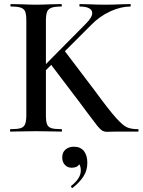

<svg xmlns="http://www.w3.org/2000/svg" viewBox="-20 -645 699 941"><path d="M657 0H544L505 1Q491 1 481 -5Q471 -11 458 -27Q445 -43 410 -90L369 -145L231 -327L205 -301V-81Q205 -50 210.5 -36Q216 -22 231.5 -17Q247 -12 281 -12Q284 -12 284 -6Q284 0 281 0Q248 0 230 -1L156 -2L85 -1Q66 0 32 0Q29 0 29 -6Q29 -12 32 -12Q66 -12 81.5 -17Q97 -22 103 -36.5Q109 -51 109 -81V-544Q109 -574 103.5 -588Q98 -602 82 -607.5Q66 -613 33 -613Q31 -613 31 -619Q31 -625 33 -625L85 -624Q129 -622 156 -622Q185 -622 231 -624L281 -625Q283 -625 283 -619Q283 -613 281 -613Q248 -613 232 -607Q216 -601 210.5 -586.5Q205 -572 205 -542V-331L401 -529Q432 -560 432 -581Q432 -596 416.5 -604.5Q401 -613 371 -613Q369 -613 369 -619Q369 -625 371 -625L416 -624Q460 -622 496 -622Q535 -622 575 -624L618 -625Q621 -625 621 -619Q621 -613 618 -613Q573 -613 521 -589.5Q469 -566 427 -523L298 -394L445 -200Q513 -107 547.5 -68.5Q582 -30 602.5 -21Q623 -12 657 -12Q659 -12 659 -6Q659 0 657 0ZM408 153Q408 190 389.5 219Q371 248 337 275L335 276Q331 276 329 272Q327 268 329 266Q376 229 376 191Q376 170 368 160Q359 177 331 177Q311 177 298 163Q285 149 285 127Q285 101 301.5 87.5Q318 74 342 74Q374 74 391 95Q408 116 408 153Z"/></svg>

Font: Cormorant SC SemiBold
Style: Regular
Weight: 600
Designer: Christian Thalmann (Catharsis Fonts)
Version: Version 3.000